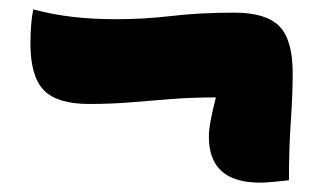

<svg xmlns="http://www.w3.org/2000/svg" viewBox="-20 -481 690 410"><path d="M535 -91Q426 -91 426 -189Q426 -203 430 -224.5Q434 -246 441 -273Q390 -273 346 -269.5Q302 -266 259.5 -262.5Q217 -259 170 -259Q102 -259 73.5 -288.5Q45 -318 45 -388Q45 -408 46.5 -427.5Q48 -447 51 -461Q92 -450 135 -445Q178 -440 228 -440Q288 -440 347.5 -447Q407 -454 480 -454Q548 -454 576.5 -425Q605 -396 605 -325Q605 -279 601 -221.5Q597 -164 597 -96Q578 -94 562.5 -92.5Q547 -91 535 -91Z"/></svg>

Font: Merienda Black
Style: Regular
Weight: 900
Designer: Eduardo Rodriguez Tunni
Foundry: Eduardo Rodriguez Tunni
Version: Version 2.001